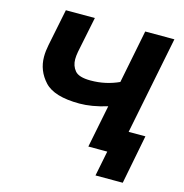

<svg xmlns="http://www.w3.org/2000/svg" viewBox="-121 -811 1024 1068"><g transform="rotate(15 391.5 -277.5)"><path d="M584 -700H752L612 0H444L493 -245Q447 -231 407.5 -224.5Q368 -218 334 -218Q188 -218 132.2 -278.5Q76.5 -339 76.5 -419Q76.5 -451 84 -488L127 -700H294L252 -494Q247.5 -470 247.5 -450.5Q247.5 -412 270.2 -385Q293 -358 360 -358Q405 -358 445.5 -367Q486 -376 523 -393ZM524 145 553 0H444L473 -137H736L681 145Z"/></g></svg>

Font: Argentum Sans SemiBold
Style: Italic
Weight: 600
Italic angle: -11°
Designer: Julieta Ulanovsky (font), Cristiano Sobral (main changes and remaster)
Foundry: Julieta Ulanovsky (font), Cristiano Sobral (main changes and remaster)
Version: Version 2.007;June 15, 2022;FontCreator 14.0.0.2814 64-bit; 